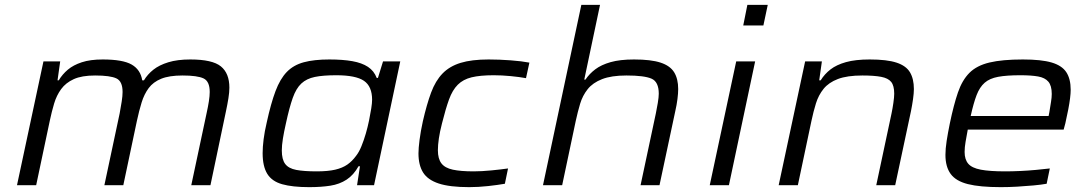

<svg xmlns="http://www.w3.org/2000/svg" viewBox="-20 -763 4481 791"><path d="M50 0 159 -510H228L217 -432H222Q237 -457 259.5 -476Q282 -495 317 -506.5Q352 -518 403 -518Q486 -518 522.5 -497Q559 -476 566 -432H573Q588 -457 612 -476Q636 -495 673.5 -506.5Q711 -518 764 -518Q855 -518 890 -489.5Q925 -461 925 -402Q925 -383 921 -358Q917 -333 911 -305L847 0H768L831 -296Q837 -323 840.5 -345.5Q844 -368 844 -384Q844 -428 818.5 -440Q793 -452 732 -452Q677 -452 644 -438.5Q611 -425 592.5 -400Q574 -375 563.5 -341Q553 -307 544 -265L488 0H410L473 -296Q478 -323 481.5 -345.5Q485 -368 485 -384Q485 -428 459.5 -440Q434 -452 372 -452Q317 -452 284 -437Q251 -422 232 -396Q213 -370 203 -336.5Q193 -303 185 -265L129 0Z M1254 8Q1185 8 1142.5 -4Q1100 -16 1081 -47Q1062 -78 1062 -132Q1062 -157 1066 -189Q1070 -221 1079 -259Q1096 -337 1115 -387.5Q1134 -438 1161.5 -466.5Q1189 -495 1231.5 -506.5Q1274 -518 1337 -518Q1392 -518 1431.5 -511Q1471 -504 1496 -487.5Q1521 -471 1532 -442H1537L1558 -510H1629L1521 0H1451L1463 -78H1457Q1437 -42 1408 -23Q1379 -4 1341 2Q1303 8 1254 8ZM1285 -57Q1331 -57 1361 -64Q1391 -71 1411 -85Q1431 -99 1447 -121Q1459 -136 1469 -160.5Q1479 -185 1487 -212.5Q1495 -240 1500.5 -267Q1506 -294 1509.5 -316.5Q1513 -339 1513 -352Q1513 -407 1479.5 -430Q1446 -453 1365 -453Q1311 -453 1277 -446Q1243 -439 1221.5 -419Q1200 -399 1186 -359.5Q1172 -320 1158 -255Q1150 -220 1145.5 -192Q1141 -164 1141 -143Q1141 -106 1155 -87.5Q1169 -69 1200.5 -63Q1232 -57 1285 -57Z M1913 8Q1833 8 1787.5 -7Q1742 -22 1723 -52.5Q1704 -83 1704 -131Q1704 -152 1708.5 -187Q1713 -222 1722 -263Q1738 -333 1756 -381.5Q1774 -430 1803 -460Q1832 -490 1877.5 -504Q1923 -518 1993 -518Q2037 -518 2083.5 -514.5Q2130 -511 2161 -505L2147 -441Q2120 -446 2083.5 -449.5Q2047 -453 2014 -453Q1958 -453 1923 -444.5Q1888 -436 1866 -414Q1844 -392 1830 -353.5Q1816 -315 1801 -255Q1792 -220 1788 -192.5Q1784 -165 1784 -144Q1784 -109 1798.5 -90Q1813 -71 1845.5 -64Q1878 -57 1931 -57Q1964 -57 2004.5 -61Q2045 -65 2073 -69L2060 -6Q2032 -1 1991.5 3.5Q1951 8 1913 8Z M2217 0 2375 -743H2452L2387 -435H2392Q2408 -459 2432.5 -477.5Q2457 -496 2495.5 -507Q2534 -518 2592 -518Q2662 -518 2701.5 -505Q2741 -492 2757.5 -465Q2774 -438 2774 -396Q2774 -379 2771 -355Q2768 -331 2762 -305L2697 0H2619L2682 -296Q2686 -315 2690 -339Q2694 -363 2694 -377Q2694 -426 2664 -439Q2634 -452 2561 -452Q2499 -452 2460.5 -437Q2422 -422 2401 -395.5Q2380 -369 2370 -335.5Q2360 -302 2352 -265L2296 0Z M3042 -658 3059 -743H3143L3125 -658ZM2904 0 3013 -510H3091L2983 0Z M3188 0 3297 -510H3366L3355 -432H3361Q3377 -458 3401.5 -477Q3426 -496 3465 -507Q3504 -518 3563 -518Q3634 -518 3673.5 -505Q3713 -492 3729 -465Q3745 -438 3745 -396Q3745 -379 3741.5 -354.5Q3738 -330 3733 -305L3668 0H3590L3653 -296Q3657 -315 3660.5 -339Q3664 -363 3664 -377Q3664 -410 3651.5 -425.5Q3639 -441 3610 -446.5Q3581 -452 3533 -452Q3470 -452 3432 -437.5Q3394 -423 3373 -397Q3352 -371 3341.5 -337Q3331 -303 3323 -265L3267 0Z M4103 8Q4017 8 3967.5 -4.5Q3918 -17 3896.5 -46.5Q3875 -76 3875 -125Q3875 -150 3880 -182.5Q3885 -215 3893 -254Q3909 -331 3926.5 -382Q3944 -433 3974 -463Q4004 -493 4056.5 -505.5Q4109 -518 4194 -518Q4270 -518 4312.5 -505.5Q4355 -493 4373 -465.5Q4391 -438 4391 -393Q4391 -379 4388.5 -358.5Q4386 -338 4381 -312Q4376 -286 4369 -255L4362 -229H3967Q3962 -202 3958 -179Q3954 -156 3954 -137Q3954 -106 3969 -88.5Q3984 -71 4020.5 -64Q4057 -57 4121 -57Q4149 -57 4182 -58.5Q4215 -60 4247.5 -63Q4280 -66 4305 -69L4292 -6Q4270 -2 4237.5 1Q4205 4 4170.5 6Q4136 8 4103 8ZM3979 -285H4300L4303 -300Q4307 -326 4310 -343.5Q4313 -361 4313 -376Q4313 -410 4299 -426.5Q4285 -443 4256.5 -448Q4228 -453 4184 -453Q4127 -453 4092 -446.5Q4057 -440 4036.5 -422Q4016 -404 4003.5 -371.5Q3991 -339 3979 -285Z"/></svg>

Font: Saira Expanded
Style: Italic
Weight: 400
Width: 7
Italic angle: -12°
Designer: Hector Gatti with collaboration of the Omnibus-Type team
Foundry: Omnibus-Type
Version: Version 1.101